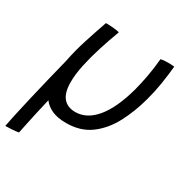

<svg xmlns="http://www.w3.org/2000/svg" viewBox="-199 -659 953 987"><g transform="rotate(30 278.0 -166.0)"><path d="M-34.5 192.5Q-30.5 170 -20.2 122.5Q-10 75 4.8 12Q19.5 -51 36.2 -120Q53 -189 69.5 -254.5Q81.5 -317 103.2 -385.8Q125 -454.5 149.5 -524Q157 -524 168 -523.8Q179 -523.5 188 -522.5Q199.5 -521.5 211 -520Q222.5 -518.5 230.5 -516Q208.5 -458 188.8 -396Q169 -334 156.5 -276Q144 -218 144 -171.5Q144 -108.5 169 -78.8Q194 -49 241 -49Q308.5 -49 362 -113.2Q415.5 -177.5 450 -303.5Q462 -349 471 -398.8Q480 -448.5 485 -503.5Q500 -507.5 526 -507.5Q536 -507.5 547.8 -507Q559.5 -506.5 565.5 -505.5Q560.5 -454 552 -400Q543.5 -346 529.5 -294.5Q506.5 -208 468.5 -135.8Q430.5 -63.5 371.8 -20Q313 23.5 228.5 23.5Q178 23.5 144.5 8.8Q111 -6 91.5 -32.5Q89 -22 86.5 -10.5Q78 24.5 69.5 63.8Q61 103 54 136.2Q47 169.5 43.5 186.5Q26.5 189.5 5.2 191Q-16 192.5 -34.5 192.5Z"/></g></svg>

Font: Grandstander Light
Style: Italic
Weight: 300
Italic angle: -15°
Designer: Tyler Finck
Foundry: Etcetera Type Co
Version: Version 1.200; ttfautohint (v1.8.3)